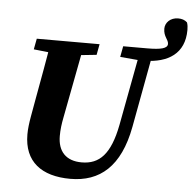

<svg xmlns="http://www.w3.org/2000/svg" viewBox="-56 -875 953 949"><g transform="rotate(5 420.0 -400.0)"><path d="M642.1 -594.9C759.2 -596.9 840.2 -647.3 840.2 -765.1C840.2 -779.1 838.9 -789.5 834.9 -801.8C821.9 -813.9 807.4 -817.8 789.8 -817.8C751.1 -817.8 725.8 -791.2 725.8 -761.4C725.8 -721.6 750.5 -709.6 750.5 -687.7C750.5 -665.6 719.3 -657 649.8 -657L642.1 -594.9ZM97.2 -181.9C97.2 -46.8 184.3 18.6 327.3 18.6C474 18.6 573.9 -64.9 611.1 -263.9L683.9 -657H619.6L546.5 -268C518.1 -121 464.3 -67.3 376.2 -67.3C298.2 -67.3 257.4 -111.8 257.4 -187.9C257.4 -219.7 261.2 -248.8 267.7 -281.3L339.4 -657H174.3C159 -556.9 139.6 -455.8 122 -357.1L106.6 -270.8C101 -238.9 97.2 -209.1 97.2 -181.9ZM92.1 -603.3 231.8 -588.3H259.5L403.7 -603.3L413.8 -657H102.2L92.1 -603.3ZM520.8 -603.3 625.5 -594.1H640.7L651.3 -657H530.9L520.8 -603.3Z"/></g></svg>

Font: Source Serif Variable
Style: Italic
Weight: 389
Italic angle: -12°
Designer: Frank Grießhammer
Foundry: Adobe Systems Incorporated
Version: Version 3.001;hotconv 1.0.111;makeotfexe 2.5.65597